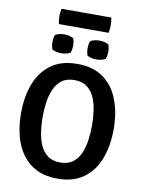

<svg xmlns="http://www.w3.org/2000/svg" viewBox="-107 -1083 876 1170"><g transform="rotate(10 331.0 -498.0)"><path d="M177.5 -342Q177.5 -299 183.5 -254Q189.5 -209 205.5 -171Q221.5 -133 251.8 -109.8Q282 -86.5 330.5 -86.5Q379 -86.5 409.2 -109.8Q439.5 -133 455.5 -171Q471.5 -209 477.2 -254Q483 -299 483 -342Q483 -385 477.2 -429.8Q471.5 -474.5 455.5 -512.2Q439.5 -550 409.2 -573.2Q379 -596.5 330.5 -596.5Q282 -596.5 251.8 -573.2Q221.5 -550 205.5 -512.2Q189.5 -474.5 183.5 -429.8Q177.5 -385 177.5 -342ZM44 -342Q44 -445.5 75.2 -525.5Q106.5 -605.5 170 -651Q233.5 -696.5 330.5 -696.5Q428.5 -696.5 492 -650.8Q555.5 -605 586.2 -524.8Q617 -444.5 617 -342Q617 -238.5 586 -158.2Q555 -78 491.5 -32.2Q428 13.5 330.5 13.5Q257 13.5 203 -12.8Q149 -39 113.8 -87Q78.5 -135 61.2 -200Q44 -265 44 -342ZM439 -743Q424 -743 408.8 -746.5Q393.5 -750 382.5 -756.5Q378 -767.5 376.2 -780Q374.5 -792.5 374.5 -801.5Q374.5 -811 376.2 -823.2Q378 -835.5 382.5 -846.5Q393.5 -853 408.8 -856.5Q424 -860 439 -860Q453 -860 468.5 -856.5Q484 -853 495 -846.5Q499.5 -835.5 501.2 -823.2Q503 -811 503 -801.5Q503 -792.5 501.2 -780Q499.5 -767.5 495 -756.5Q484 -750 468.5 -746.5Q453 -743 439 -743ZM221 -743Q207 -743 191.5 -746.5Q176 -750 165 -756.5Q160.5 -767.5 158.8 -780Q157 -792.5 157 -801.5Q157 -811 158.8 -823.2Q160.5 -835.5 165 -846.5Q176 -853 191.5 -856.5Q207 -860 221 -860Q235.5 -860 251 -856.5Q266.5 -853 277.5 -846.5Q282 -835.5 283.8 -823.2Q285.5 -811 285.5 -801.5Q285.5 -792.5 283.8 -780Q282 -767.5 277.5 -756.5Q266.5 -750 251 -746.5Q235.5 -743 221 -743ZM177 -916Q174 -928 172.8 -938.5Q171.5 -949 171.5 -963Q171.5 -976 172.8 -986.8Q174 -997.5 177 -1010.5H484.5Q487.5 -997.5 488.5 -987.8Q489.5 -978 489.5 -964Q489.5 -937 484.5 -916Z"/></g></svg>

Font: Signika Negative Light SemiBold
Style: Regular
Weight: 600
Version: Version 2.001